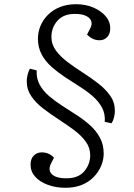

<svg xmlns="http://www.w3.org/2000/svg" viewBox="-20 -735 638 911"><path d="M525 -210Q525 -199 523 -188Q521 -177 517.5 -167Q514 -157 509 -150L477 -157Q480 -195 464 -224.5Q448 -254 420 -278.5Q392 -303 357.5 -324.5Q323 -346 288.5 -369Q254 -392 225 -417.5Q196 -443 178 -476Q160 -509 160 -552Q160 -583 172 -612Q184 -641 207.5 -664.5Q231 -688 264.5 -701.5Q298 -715 341 -715Q386 -715 422.5 -699.5Q459 -684 481 -658.5Q503 -633 503 -600Q503 -574 488.5 -559Q474 -544 453 -544Q433 -544 418 -552Q403 -560 393 -571L408 -600Q418 -619 413 -634.5Q408 -650 388.5 -659.5Q369 -669 335 -669Q281 -669 252.5 -636.5Q224 -604 224 -560Q224 -524 245.5 -495Q267 -466 301.5 -440Q336 -414 374.5 -389.5Q413 -365 447.5 -338Q482 -311 503.5 -280Q525 -249 525 -210ZM107 -348Q107 -360 109 -371Q111 -382 114.5 -392Q118 -402 122 -409L154 -401Q152 -363 168 -333.5Q184 -304 212 -280Q240 -256 274 -234Q308 -212 343 -189.5Q378 -167 407 -141Q436 -115 454 -82Q472 -49 472 -6Q472 24 459.5 53Q447 82 424 105.5Q401 129 367.5 142.5Q334 156 291 156Q245 156 207 142Q169 128 147 103.5Q125 79 125 46Q125 18 140.5 3Q156 -12 177 -12Q197 -12 211.5 -5Q226 2 236 13L221 43Q212 62 217 77.5Q222 93 241.5 102Q261 111 296 111Q351 111 379.5 78Q408 45 408 1Q408 -34 386.5 -63.5Q365 -93 330.5 -118.5Q296 -144 257.5 -169Q219 -194 184.5 -220.5Q150 -247 128.5 -278.5Q107 -310 107 -348Z"/></svg>

Font: Literata 18pt Light
Style: Italic
Weight: 300
Italic angle: -2°
Designer: Latin by Veronika Burian and Jose Scaglione. Greek by Irene Vlachou. Cyrillic by Vera Evstafieva
Foundry: TypeTogether
Version: Version 3.103;gftools[0.9.29]